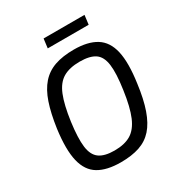

<svg xmlns="http://www.w3.org/2000/svg" viewBox="-198 -985 1062 1134"><g transform="rotate(-30 333.0 -418.0)"><path d="M387 -703Q482 -703 538.5 -668Q595 -633 613 -554Q631 -475 612 -342Q599 -242 575 -173.5Q551 -105 514.5 -64Q478 -23 424.5 -5Q371 13 297 13Q202 13 145 -21Q88 -55 69 -134Q50 -213 68 -348Q82 -446 105 -513.5Q128 -581 165 -623Q202 -665 256.5 -684Q311 -703 387 -703ZM382 -624Q312 -624 268.5 -598.5Q225 -573 200 -511.5Q175 -450 160 -342Q146 -237 153.5 -177Q161 -117 196 -91.5Q231 -66 299 -66Q368 -66 411 -92Q454 -118 480 -179.5Q506 -241 521 -348Q537 -456 529 -516Q521 -576 485.5 -600Q450 -624 382 -624ZM545 -849 537 -786H258L266 -849Z"/></g></svg>

Font: Exo 2
Style: Italic
Weight: 400
Italic angle: -8°
Designer: Natanael Gama
Foundry: Natanael Gama
Version: Version 2.010